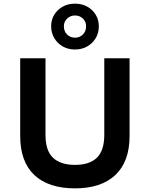

<svg xmlns="http://www.w3.org/2000/svg" viewBox="-20 -1025 824 1055"><path d="M392 10Q247 10 169 -63Q91 -136 91 -278V-705H230V-284Q230 -197 271.5 -158Q313 -119 392 -119Q472 -119 512.5 -158.5Q553 -198 553 -284V-705H692V-278Q692 -137 614 -63.5Q536 10 392 10ZM392 -753Q354 -753 324.5 -770Q295 -787 278 -816Q261 -845 261 -880Q261 -916 278 -944Q295 -972 324.5 -988.5Q354 -1005 392 -1005Q430 -1005 459.5 -988.5Q489 -972 506 -944Q523 -916 523 -880Q523 -844 506 -815.5Q489 -787 459.5 -770Q430 -753 392 -753ZM392 -818Q418 -818 435.5 -835.5Q453 -853 453 -881Q453 -906 435.5 -923Q418 -940 392 -940Q367 -940 349 -923Q331 -906 331 -881Q331 -853 348.5 -835.5Q366 -818 392 -818Z"/></svg>

Font: Nunito Sans 6pt
Style: Bold
Weight: 700
Version: Version 3.101;gftools[0.9.27]